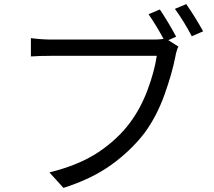

<svg xmlns="http://www.w3.org/2000/svg" viewBox="-20 -877 1040 932"><path d="M884 -857Q928 -794 966 -725L911 -701Q874 -772 829 -834ZM846 -651Q836 -631 831 -601Q815 -519 778 -416Q741 -313 682 -232Q614 -144 519 -76Q424 -8 288 35L220 -40Q364 -76 456.5 -137.5Q549 -199 610 -280Q663 -351 696.5 -441Q730 -531 741 -606Q654 -606 229 -606Q171 -606 130 -603V-692Q181 -685 230 -685Q316 -685 731 -685Q751 -685 774 -688Q739 -753 701 -808L756 -831Q798 -768 835 -699L797 -682Z"/></svg>

Font: Gothic Nguyen
Style: Regular
Weight: 400
Designer: MORI Takayuki
Version: Version 1.220;July 21, 2023;FontCreator 14.0.0.2814 64-bit